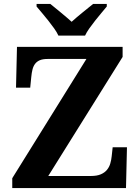

<svg xmlns="http://www.w3.org/2000/svg" viewBox="-20 -951 706 971"><path d="M600.1 -663.1 224.1 -61H439.9Q470.7 -61 490.2 -69.6Q509.8 -78.1 521.2 -92.3Q532.7 -106.4 537.8 -124.3Q543 -142.1 544.9 -161.1L549.8 -206.1H622.1L617.2 0H42V-49.8L417 -652.8H220.2Q196.8 -652.8 181.6 -646.5Q166.5 -640.1 157.5 -628.2Q148.4 -616.2 144.3 -599.4Q140.1 -582.5 138.2 -562L132.8 -507.8H61L65.9 -713.9H600.1ZM165 -931.2H234.4Q244.6 -922.9 258.5 -911.6Q272.5 -900.4 287.4 -887.9Q302.2 -875.5 316.7 -863.3Q331.1 -851.1 342.3 -840.8Q353.5 -851.1 367.9 -863.3Q382.3 -875.5 397.5 -887.9Q412.6 -900.4 426.8 -911.6Q440.9 -922.9 451.2 -931.2H520V-918Q508.3 -903.8 492.7 -885.3Q477.1 -866.7 461.4 -846.9Q445.8 -827.1 431.9 -807.6Q418 -788.1 410.2 -771H275.4Q267.6 -788.1 253.7 -807.6Q239.7 -827.1 224.1 -846.9Q208.5 -866.7 192.6 -885.3Q176.8 -903.8 165 -918Z"/></svg>

Font: Droids
Style: b
Weight: 700
Foundry: Ascender Corporation
Version: Version 1.00 build 113